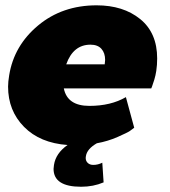

<svg xmlns="http://www.w3.org/2000/svg" viewBox="-20 -537 648 732"><path d="M10.8 -206.7Q10.8 -225 15 -250Q33.3 -363.3 125.4 -440Q217.5 -516.7 348.3 -516.7Q450 -516.7 514.6 -464.2Q579.2 -411.7 579.2 -314.2Q579.2 -289.2 575.8 -266.7Q573.3 -250 568.3 -233.3Q563.3 -216.7 560 -208.3L556.7 -200H223.3Q236.7 -133.3 320.8 -133.3Q402.5 -133.3 460 -166.7L491.7 -50Q485.8 -45 475.4 -37.9Q465 -30.8 427.9 -14.6Q390.8 1.7 349.2 9.2Q311.7 30.8 307.5 58.3Q307.5 60 307.1 61.7Q306.7 63.3 306.7 65Q306.7 76.7 314.6 84.2Q322.5 91.7 335.8 91.7Q353.3 91.7 370 83.3L375 158.3Q335.8 175 289.2 175Q184.2 175 184.2 106.7Q184.2 101.7 185.8 91.7Q192.5 47.5 237.5 15.8Q132.5 8.3 71.7 -53.3Q10.8 -115 10.8 -206.7ZM232.5 -291.7H379.2Q380.8 -303.3 380.8 -308.3Q380.8 -335 366.7 -350.8Q352.5 -366.7 325 -366.7Q259.2 -366.7 232.5 -291.7Z"/></svg>

Font: BoonTook
Style: Italic
Weight: 400
Italic angle: -9°
Designer: Sungsit Sawaiwan
Foundry: FontUni
Version: Version 3.0